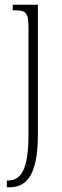

<svg xmlns="http://www.w3.org/2000/svg" viewBox="-20 -556 262 816"><path d="M9 240H19C87 240 141 198 141 16V-536H34V-512H44C91 -512 101 -502 101 -437V18C101 167 68 211 14 211H9Z"/></svg>

Font: Noto Serif Khmer ExtraCondensed ExtraLight
Style: Regular
Weight: 200
Width: 2
Designer: Danh Hong and the Monotype Design Team
Foundry: Monotype Imaging Inc.
Version: Version 2.004